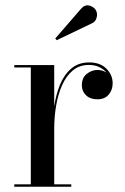

<svg xmlns="http://www.w3.org/2000/svg" viewBox="-20 -706 471 726"><path d="M329 -618.5 194.5 -554 189 -560.5 286.5 -673Q301 -689.5 318.2 -684.8Q335.5 -680 342.5 -667.5Q349.5 -655 345.5 -639.8Q341.5 -624.5 329 -618.5ZM34 -9H96.5V-451H34V-460H185V-303Q191.5 -348.5 207.2 -386.5Q223 -424.5 250 -447.2Q277 -470 317.5 -470Q359 -470 382.5 -446.2Q406 -422.5 406 -391Q406 -365.5 390.8 -348Q375.5 -330.5 348.5 -330.5Q321 -330.5 305.2 -345.8Q289.5 -361 289.5 -383.5Q289.5 -412 308.2 -426.8Q327 -441.5 348.5 -441.5Q367.5 -441.5 382.5 -431.5Q372 -444.5 355 -452.5Q338 -460.5 316.5 -460.5Q280.5 -460.5 255.5 -439.8Q230.5 -419 215 -384.2Q199.5 -349.5 192.2 -306.5Q185 -263.5 185 -219.5V-9H249.5V0H34Z"/></svg>

Font: Bodoni* 24pt
Style: Regular
Weight: 400
Version: Version 2.3